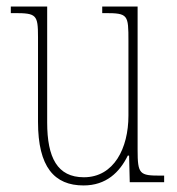

<svg xmlns="http://www.w3.org/2000/svg" viewBox="-20 -556 540 586"><path d="M235 10C304 10 345 -30 370 -81H374L376 0H481V-20H470C406 -20 400 -24 400 -99V-536H292V-516H300C371 -516 372 -511 372 -431V-203C372 -104 328 -15 236 -15C155 -15 124 -75 124 -182V-536H13V-516H24C91 -516 96 -511 96 -443V-184C96 -46 146 10 235 10Z"/></svg>

Font: Noto Serif Hebrew Condensed Thin
Style: Regular
Weight: 100
Width: 3
Designer: Monotype Design Team
Foundry: Monotype Imaging Inc.
Version: Version 2.004